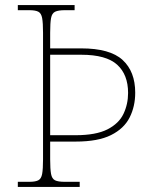

<svg xmlns="http://www.w3.org/2000/svg" viewBox="-20 -734 602 754"><path d="M50 0V-20H95Q119 -20 130.5 -26Q142 -32 145.5 -51Q149 -70 149 -108V-605Q149 -644 145.5 -663Q142 -682 130.5 -688Q119 -694 95 -694H50V-714H273V-694H235Q209 -694 196.5 -688Q184 -682 180.5 -663Q177 -644 177 -605V-544H299Q412 -544 461.5 -498.5Q511 -453 511 -370Q511 -316 489 -272.5Q467 -229 416 -203.5Q365 -178 277 -178H177V-108Q177 -70 180.5 -51Q184 -32 196 -26Q208 -20 234 -20H293V0ZM276 -203Q357 -203 402 -226Q447 -249 465 -287Q483 -325 483 -369Q483 -441 440 -480Q397 -519 299 -519H177V-203Z"/></svg>

Font: Noto Serif Hebrew Thin
Style: Regular
Weight: 250
Version: Version 2.003